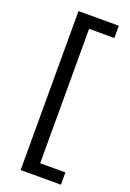

<svg xmlns="http://www.w3.org/2000/svg" viewBox="-153 -730 611 904"><g transform="rotate(20 153.0 -278.0)"><path d="M278 121H76V-675.5H278V-614H151.5V59.5H278Z"/></g></svg>

Font: Anek Kannada Medium
Style: Regular
Weight: 400
Version: Version 1.003